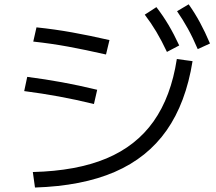

<svg xmlns="http://www.w3.org/2000/svg" viewBox="-20 -838 978 871"><path d="M782.2 -570.3 853.5 -560.5Q823.2 -371.1 735.8 -246.6Q648.4 -122.1 500.5 -58.1Q352.5 5.9 138.7 12.7L128.9 -57.6Q327.1 -62.5 462.4 -119.1Q597.7 -175.8 676.8 -287.6Q755.9 -399.4 782.2 -570.3ZM89.8 -424.8 103.5 -489.3Q186.5 -478.5 261.2 -464.8Q335.9 -451.2 420.9 -430.7L406.2 -366.2Q321.3 -386.7 246.6 -400.4Q171.9 -414.1 89.8 -424.8ZM130.9 -649.4 145.5 -713.9Q229.5 -705.1 308.1 -690.9Q386.7 -676.8 476.6 -656.2L460.9 -590.8Q366.2 -612.3 289.1 -626.5Q211.9 -640.6 130.9 -649.4ZM636.7 -771.5 689.5 -805.7Q719.7 -766.6 744.6 -724.6Q769.5 -682.6 793 -631.8L737.3 -602.5Q712.9 -654.3 689 -694.3Q665 -734.4 636.7 -771.5ZM783.2 -787.1 835.9 -818.4Q864.3 -778.3 887.2 -735.8Q910.2 -693.4 932.6 -640.6L877 -615.2Q854.5 -668 832 -708.5Q809.6 -749 783.2 -787.1Z"/></svg>

Font: WEMIX Pretendard Variable
Style: Regular
Weight: 400
Designer: Base glyphs from Inter by Rasmus Andersson; Hangeul glyphs from Noto Sans CJK(Source Han Sans) by Jang Soo-young and Kan
Foundry: Kil Hyung-jin
Version: Version 1.000;Glyphs 3.2 (3208)